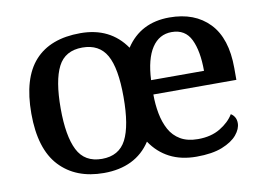

<svg xmlns="http://www.w3.org/2000/svg" viewBox="-65 -645 1044 754"><g transform="rotate(-10 457.5 -268.5)"><path d="M293 10Q181 10 116.5 -59Q52 -128 52 -269Q52 -410 114 -478.5Q176 -547 296 -547Q415 -547 477 -457Q536 -547 651 -547Q752 -547 810 -486.5Q868 -426 868 -307V-260H537Q537 -220 544 -183.5Q551 -147 566.5 -118.5Q582 -90 610 -73.5Q638 -57 680 -57Q732 -57 768.5 -79Q805 -101 823 -131Q832 -126 838 -116Q844 -106 844 -92Q844 -69 824.5 -45.5Q805 -22 765 -6Q725 10 662 10Q601 10 555.5 -13.5Q510 -37 480 -82Q450 -36 403 -13Q356 10 293 10ZM295 -46Q363 -46 391.5 -101Q420 -156 420 -271Q420 -386 390.5 -438Q361 -490 294 -490Q225 -490 197 -435Q169 -380 169 -269Q169 -159 197.5 -102.5Q226 -46 295 -46ZM749 -317Q749 -396 726.5 -442.5Q704 -489 650 -489Q600 -489 571 -445Q542 -401 538 -317Z"/></g></svg>

Font: Noto Serif Khojki Medium
Style: Regular
Weight: 500
Version: Version 2.003